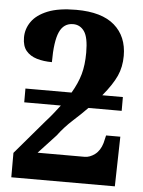

<svg xmlns="http://www.w3.org/2000/svg" viewBox="-54 -803 632 846"><g transform="rotate(5 262.0 -380.0)"><path d="M28 0V-108L155 -257Q174 -278 189.5 -297.5Q205 -317 218 -334H56V-395H260Q286 -439 297.5 -480Q309 -521 309 -576Q309 -643 290.5 -669.5Q272 -696 241 -696Q199 -696 180.5 -654.5Q162 -613 162 -521Q125 -521 95 -530Q65 -539 47.5 -560Q30 -581 30 -619Q30 -657 52.5 -689Q75 -721 123 -740.5Q171 -760 249 -760Q362 -760 418.5 -711Q475 -662 475 -576Q475 -527 457 -487Q439 -447 396 -395H487V-334H340Q314 -307 277 -273.5Q240 -240 211 -201L134 -118H342Q365 -118 387.5 -135Q410 -152 420 -186L428 -220H491L486 0Z"/></g></svg>

Font: Noto Serif SemiCondensed ExtraBold
Style: Regular
Weight: 800
Width: 4
Designer: Monotype Design Team
Foundry: Monotype Imaging Inc.
Version: Version 2.015